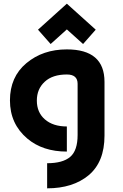

<svg xmlns="http://www.w3.org/2000/svg" viewBox="-20 -816 672 1046"><path d="M344.2 -795.9 501.5 -654.3 432.6 -576.2 344.2 -655.8 255.9 -576.2 187 -654.3ZM344.2 9.8Q212.9 9.8 128.9 -61Q34.2 -141.1 34.2 -269Q34.2 -397 123.8 -471.9Q213.4 -546.9 344.2 -546.9Q549.3 -546.9 549.3 -370.1V-77.1Q549.3 66.4 462.9 138.7Q377 210 236.8 210V73.2Q321.8 73.2 362.3 38.8Q402.8 4.4 402.8 -80.6V-359.4Q402.8 -410.2 344.2 -410.2Q266.1 -410.2 223.6 -370.6Q180.7 -331.1 180.7 -268.1Q180.7 -204.1 224.1 -166Q268.6 -127 344.2 -127Z"/></svg>

Font: New Shape
Style: Bold
Weight: 700
Designer: Wojciech Kalinowski "wmk69" (wmk69@o2.pl)
Foundry: Wojciech Kalinowski "wmk69" (wmk69@o2.pl)
Version: Version 2.1.1; 2021-05-14